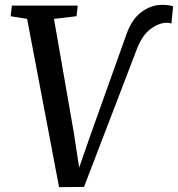

<svg xmlns="http://www.w3.org/2000/svg" viewBox="-20 -766 735 793"><path d="M648 -746Q665 -746 678.5 -744Q692 -742 695 -739L688 -669Q679 -672 670 -672Q635 -672 599.5 -644.5Q564 -617 541 -552L327 6L224 7L92 -688L24 -699L29 -743H301L296 -699L203 -688L284 -223L307 -74L354 -209L501 -621Q524 -687 564.5 -716.5Q605 -746 648 -746Z"/></svg>

Font: Koeln Type Serif
Style: Italic
Weight: 400
Italic angle: -8°
Designer: Eben Sorkin
Foundry: Eben Sorkin
Version: Version 2.002